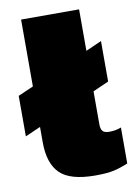

<svg xmlns="http://www.w3.org/2000/svg" viewBox="-109 -726 555 789"><g transform="rotate(-10 169.0 -332.0)"><path d="M-29 -198V-367L35 -395V-674H277V-501L343 -530V-361L277 -332V-194Q277 -175 284.5 -166Q292 -157 312 -157Q340 -157 362 -166V-16Q331 -3 303 3.5Q275 10 225 10Q120 10 77.5 -32Q35 -74 35 -162V-226Z"/></g></svg>

Font: Boz Display
Style: Regular
Weight: 900
Version: Version 2.000; ttfautohint (v1.8.3)